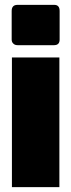

<svg xmlns="http://www.w3.org/2000/svg" viewBox="-20 -766 292 786"><path d="M223.1 0H28.8V-530.8H223.1ZM202.1 -581.1H51.8Q41 -581.1 34.7 -587.4Q27.8 -593.3 27.8 -604V-721.2Q27.8 -746.1 51.8 -746.1H202.1Q224.1 -746.1 224.1 -721.2V-604Q224.1 -581.5 202.1 -581.1Z"/></svg>

Font: Squarion Black
Style: Regular
Weight: 900
Designer: Natanael Gama
Version: Version 1.00;September 12, 2019;FontCreator 11.5.0.2425 64-b